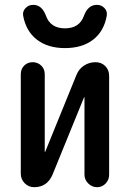

<svg xmlns="http://www.w3.org/2000/svg" viewBox="-20 -778 540 798"><path d="M122.1 0Q98.6 0 82.5 -16.6Q66.4 -33.2 66.4 -55.7V-469.7Q66.4 -491.2 80.6 -505.4Q94.7 -519.5 115.7 -519.5Q136.7 -519.5 151.4 -505.4Q166 -491.2 166 -469.7V-147.5Q166 -146.5 167 -146.5Q168 -146.5 168 -147.5L297.9 -466.8Q307.6 -491.2 329.1 -505.4Q350.6 -519.5 377 -519.5Q401.4 -519.5 417.5 -503.4Q433.6 -487.3 433.6 -462.9V-51.8Q433.6 -30.3 418.9 -15.1Q404.3 0 383.3 0Q362.3 0 346.7 -15.6Q331.1 -31.2 331.1 -51.8V-373Q331.1 -374 330.1 -374Q329.1 -374 329.1 -373L198.2 -51.8Q175.8 0 122.1 0ZM329.1 -712.9Q345.7 -757.8 382.8 -757.8Q401.4 -757.8 414.1 -744.6Q426.8 -731.4 423.8 -712.9Q412.1 -647.5 366.7 -612.8Q321.3 -578.1 250 -578.1Q178.7 -578.1 133.3 -613.3Q87.9 -648.4 76.2 -712.9Q73.2 -730.5 85.9 -744.1Q98.6 -757.8 118.2 -757.8Q154.3 -757.8 170.9 -712.9Q189.5 -660.2 250 -660.2Q310.5 -660.2 329.1 -712.9Z"/></svg>

Font: Rounded-X Mgen+ 1mn medium
Style: Regular
Weight: 500
Designer: [Source Han Sans]
Ryoko NISHIZUKA  (kana & ideographs); Paul D. Hunt (Latin, Greek & Cyrillic); Wenlong ZHANG  (bopomofo
Version: Version 1.059.20150602